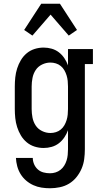

<svg xmlns="http://www.w3.org/2000/svg" viewBox="-20 -782 540 1025"><path d="M247 223Q224 223 201.5 219.5Q179 216 158 206.5Q137 197 119.5 182Q102 167 90 147.5Q78 128 72 105.5Q66 83 65 61H155Q155 78 162 94.5Q169 111 182 122.5Q195 134 212 138.5Q229 143 247 143Q262 143 276.5 138.5Q291 134 303 124.5Q315 115 323 102Q331 89 335.5 74.5Q340 60 341.5 45Q343 30 343 15V-87Q336 -67 323.5 -48.5Q311 -30 294 -17Q277 -4 256 2Q235 8 213 8Q188 8 164.5 0.5Q141 -7 122.5 -22.5Q104 -38 91.5 -59Q79 -80 71.5 -103.5Q64 -127 61.5 -151.5Q59 -176 59 -200V-320Q59 -344 61.5 -368.5Q64 -393 71.5 -416.5Q79 -440 91.5 -461Q104 -482 122.5 -497.5Q141 -513 164.5 -520.5Q188 -528 213 -528Q235 -528 256 -522Q277 -516 294 -503Q311 -490 323.5 -471.5Q336 -453 343 -433V-520H476V-440H433V15Q433 41 429.5 67.5Q426 94 415.5 118.5Q405 143 388 164Q371 185 348.5 198.5Q326 212 299.5 217.5Q273 223 247 223ZM249 -72Q264 -72 278.5 -76.5Q293 -81 304.5 -90.5Q316 -100 323.5 -113Q331 -126 335.5 -140.5Q340 -155 341.5 -170Q343 -185 343 -200V-320Q343 -335 341.5 -350Q340 -365 335.5 -379.5Q331 -394 323.5 -407Q316 -420 304.5 -429.5Q293 -439 278.5 -443.5Q264 -448 249 -448Q226 -448 204.5 -437.5Q183 -427 170.5 -408Q158 -389 153.5 -366Q149 -343 149 -320V-200Q149 -177 153.5 -154Q158 -131 170.5 -112Q183 -93 204.5 -82.5Q226 -72 249 -72ZM153 -592 109 -622 200 -762H300L391 -622L347 -592L250 -704Z"/></svg>

Font: Iosevka Curly Slab Medium
Style: Regular
Weight: 500
Monospace: yes
Designer: Belleve Invis
Foundry: Belleve Invis
Version: Version 22.1.2; ttfautohint (v1.8.4)